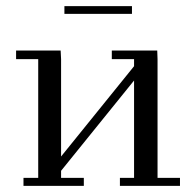

<svg xmlns="http://www.w3.org/2000/svg" viewBox="-20 -603 624 623"><path d="M32.2 -411.1V-439H176.8L178.2 -411.1V-95.2L415 -388.2V-411.1H342.8V-439H490.2L491.2 -411.1V-25.9H564V0H369.1V-25.9H415V-341.8L178.2 -48.8V-25.9H252V0H56.2V-25.9H104V-411.1ZM189 -558.1V-583H408.2V-558.1Z"/></svg>

Font: Dehuti Alt
Style: Book
Weight: 400
Version: Version 1.2